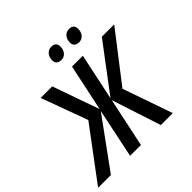

<svg xmlns="http://www.w3.org/2000/svg" viewBox="-284 -1113 1316 1316"><g transform="rotate(-45 374.0 -455.5)"><path d="M220 -376 96 -714H208L328 -374L400 -714H505L433 -374L689 -714H809L537 -362L663 0H547L430 -359L354 0H249L324 -359L63 0H-61ZM334 -841Q334 -871 351 -891Q368 -911 397 -911Q418 -911 429.5 -900Q441 -889 441 -868Q441 -836 424 -816.5Q407 -797 381 -797Q359 -797 346.5 -808Q334 -819 334 -841ZM506 -841Q506 -871 523 -891Q540 -911 569 -911Q590 -911 601.5 -900Q613 -889 613 -868Q613 -836 596 -816.5Q579 -797 553 -797Q531 -797 518.5 -808Q506 -819 506 -841Z"/></g></svg>

Font: Noto Sans UI NarrowMedium
Style: Italic
Weight: 500
Width: 4
Italic angle: -12°
Designer: Monotype Design Team
Foundry: Monotype Imaging Inc.
Version: Version 1.001